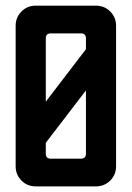

<svg xmlns="http://www.w3.org/2000/svg" viewBox="-20 -663 469 683"><path d="M267.9 -544.3H160.7Q142.9 -544.3 142.9 -526.4V-301.4L285.7 -487.9V-526.4Q285.7 -544.3 267.9 -544.3ZM285.7 -341.4 142.9 -155V-116.4Q142.9 -98.6 160.7 -98.6H267.9Q285.7 -98.6 285.7 -116.4ZM107.1 -642.9H321.4Q351.4 -642.9 372.1 -622.1Q392.9 -601.4 392.9 -571.4V-71.4Q392.9 -41.4 372.1 -20.7Q351.4 0 321.4 0H107.1Q77.1 0 56.4 -20.7Q35.7 -41.4 35.7 -71.4V-571.4Q35.7 -601.4 56.4 -622.1Q77.1 -642.9 107.1 -642.9Z"/></svg>

Font: Aire Exterior
Style: Regular
Weight: 400
Width: 4
Designer: Jayvee Enaguas (HarvettFox96)
Version: 20190503.02